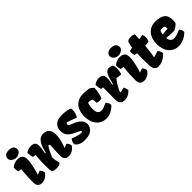

<svg xmlns="http://www.w3.org/2000/svg" viewBox="241 -2047 3308 3308"><g transform="rotate(-45 1895.0 -393.0)"><path d="M172.9 -611.3C231.9 -611.3 290.5 -649.9 290.5 -700.7C290.5 -752.9 260.7 -797.4 172.9 -797.4C85 -797.4 55.2 -752.9 55.2 -700.7C55.2 -662.6 106 -611.3 172.9 -611.3ZM76.2 -102.5C76.2 -13.7 126.5 9.8 181.2 9.8C285.2 9.8 341.3 -85.4 341.3 -85.4C337.4 -120.1 325.2 -146 298.8 -168.5L226.6 -142.1L225.6 -143.1C247.6 -192.9 289.6 -369.1 289.6 -452.1C289.6 -536.6 256.8 -578.6 163.6 -578.6C96.7 -578.6 39.6 -543.9 20.5 -520C20.5 -515.1 20 -510.7 20 -506.3C20 -478 22.9 -454.1 31.2 -421.4L92.3 -411.1C80.6 -304.2 76.2 -190.4 76.2 -102.5Z M437.5 -16.6C437.5 -16.6 453.1 9.8 534.7 9.8C590.3 9.8 627 -8.3 638.2 -29.3C624 -76.7 612.8 -139.2 612.8 -171.9C612.8 -176.8 613.3 -181.6 613.8 -185.1C627.9 -219.7 685.5 -338.9 710.9 -371.6C721.2 -371.1 731.9 -368.2 742.2 -356.9C737.3 -297.9 730.5 -168 730.5 -100.1C730.5 -13.2 781.2 9.8 835.4 9.8C939.5 9.8 996.6 -84.5 996.6 -84.5C992.7 -119.1 978.5 -148.9 952.1 -171.4L880.9 -142.1L879.9 -143.1C895.5 -189.5 939.5 -299.3 939.5 -411.1C939.5 -495.6 905.8 -578.6 793 -578.6C656.2 -578.6 618.7 -420.4 592.3 -315.4C591.3 -313 588.9 -312 586.4 -312C581.5 -312 575.7 -315.4 575.7 -318.8C575.7 -319.3 576.7 -328.1 589.4 -400.4C594.2 -428.7 597.7 -454.6 597.7 -477.1C597.7 -541 571.3 -578.6 489.3 -578.6C432.1 -578.6 380.4 -549.3 368.2 -538.6C368.2 -489.7 370.1 -462.4 384.8 -417.5L441.4 -410.2C429.7 -299.3 429.2 -269.5 429.2 -169.9C429.2 -72.3 437.5 -16.6 437.5 -16.6Z M1042 -69.3C1081.1 -4.9 1167.5 10.3 1215.8 10.3C1268.1 10.3 1306.6 5.4 1341.3 -7.3C1401.9 -29.8 1451.7 -83 1451.7 -159.7C1451.7 -215.3 1418 -259.3 1371.1 -291.5C1331.1 -318.8 1280.8 -336.4 1241.2 -353.5C1222.2 -361.8 1197.3 -371.1 1197.3 -394C1197.3 -410.2 1205.6 -423.3 1218.8 -426.8C1265.1 -417.5 1335.4 -382.3 1396 -362.8C1424.8 -391.1 1441.9 -458 1441.9 -509.8C1441.9 -522.9 1440.9 -535.2 1438.5 -545.4C1367.7 -578.6 1270.5 -578.6 1240.2 -578.6C1089.4 -578.6 1034.7 -497.6 1034.7 -396C1034.7 -244.6 1172.4 -214.8 1279.8 -156.2C1288.6 -151.4 1291 -145.5 1291 -140.1C1291 -134.3 1289.1 -127.9 1287.1 -125.5C1283.7 -124 1275.9 -123 1267.6 -123C1201.7 -123 1139.2 -148.9 1080.1 -172.4C1047.9 -131.3 1042.5 -105.5 1042 -69.3Z M1754.4 9.8C1871.6 9.8 1952.6 -74.7 1973.6 -99.1C1968.8 -147.9 1951.2 -172.4 1928.2 -195.3C1878.9 -173.8 1833 -148.4 1784.2 -148.4C1702.1 -148.4 1694.8 -226.1 1694.8 -276.9C1694.8 -324.2 1702.6 -376.5 1717.8 -408.2C1720.7 -408.7 1725.1 -409.2 1730.5 -409.2C1755.4 -409.2 1801.3 -402.8 1812 -390.6L1822.3 -300.3C1833 -293.9 1856 -290.5 1878.4 -290.5C1898.9 -290.5 1919.4 -293 1930.7 -298.8C1951.7 -322.3 1976.1 -455.1 1976.1 -507.8C1956.1 -534.7 1942.4 -542.5 1911.6 -564C1859.4 -574.7 1801.8 -578.6 1766.6 -578.6C1582 -578.6 1502.4 -446.8 1502.4 -283.7C1502.4 -121.6 1588.9 9.8 1754.4 9.8Z M2085 -103C2087.9 -14.2 2144 9.3 2198.7 9.3C2302.7 9.3 2360.8 -71.3 2360.8 -71.3C2358.4 -103 2349.6 -132.8 2333 -158.2L2238.3 -135.7L2238.8 -161.1C2264.2 -220.2 2316.9 -314 2361.3 -361.3L2463.9 -347.7C2478.5 -375.5 2488.3 -425.8 2488.3 -472.7C2488.3 -503.4 2483.9 -532.7 2474.6 -553.2C2458 -566.9 2423.8 -578.6 2390.6 -578.6C2345.7 -578.6 2303.7 -545.4 2275.9 -439.9L2246.6 -329.6L2229 -332.5C2238.8 -358.4 2252 -435.1 2252 -477.1C2252 -541 2221.7 -578.6 2141.6 -578.6C2086.9 -578.6 2037.6 -545.4 2025.4 -534.7C2024.9 -529.3 2024.9 -524.4 2024.9 -519C2024.9 -486.8 2029.3 -456.1 2042 -417.5L2086.9 -410.2C2086.9 -304.7 2084.5 -191.4 2084.5 -130.9C2084.5 -119.6 2084.5 -110.4 2085 -103Z M2664.1 -611.3C2723.1 -611.3 2781.7 -649.9 2781.7 -700.7C2781.7 -752.9 2752 -797.4 2664.1 -797.4C2576.2 -797.4 2546.4 -752.9 2546.4 -700.7C2546.4 -662.6 2597.2 -611.3 2664.1 -611.3ZM2567.4 -102.5C2567.4 -13.7 2617.7 9.8 2672.4 9.8C2776.4 9.8 2832.5 -85.4 2832.5 -85.4C2828.6 -120.1 2816.4 -146 2790 -168.5L2717.8 -142.1L2716.8 -143.1C2738.8 -192.9 2780.8 -369.1 2780.8 -452.1C2780.8 -536.6 2748 -578.6 2654.8 -578.6C2587.9 -578.6 2530.8 -543.9 2511.7 -520C2511.7 -515.1 2511.2 -510.7 2511.2 -506.3C2511.2 -478 2514.2 -454.1 2522.5 -421.4L2583.5 -411.1C2571.8 -304.2 2567.4 -190.4 2567.4 -102.5Z M2917 -108.9C2921.9 -14.6 2969.7 9.8 3020.5 9.8C3146 9.8 3233.9 -99.1 3233.9 -99.1C3229.5 -133.8 3217.3 -168.5 3190.4 -190.9L3075.7 -155.3L3074.7 -156.2C3081.1 -198.7 3099.6 -316.4 3107.4 -406.7C3150.4 -407.7 3181.6 -411.1 3195.8 -413.6C3203.1 -431.6 3218.8 -466.3 3218.8 -505.9C3218.8 -527.8 3213.9 -550.8 3200.7 -573.7L3114.7 -558.1C3116.7 -583.5 3118.2 -611.8 3118.2 -637.7C3118.2 -651.4 3117.7 -664.6 3116.7 -675.8C3096.7 -685.1 3068.4 -690.9 3039.6 -690.9C3007.8 -690.9 2976.1 -684.1 2954.6 -667.5C2940.9 -642.6 2927.7 -581.1 2924.8 -543L2854 -527.3C2854 -522.5 2851.6 -510.7 2851.6 -506.3C2851.6 -478 2854.5 -456.5 2862.8 -423.8L2916 -414.6C2914.1 -362.3 2913.6 -313.5 2913.6 -269.5C2913.6 -200.2 2915 -143.1 2917 -108.9Z M3518.6 9.8C3635.7 9.8 3731.4 -74.7 3752.4 -99.1C3747.6 -147.9 3735.8 -166.5 3712.9 -189.5C3668.5 -170.4 3607.4 -147.9 3564 -143.6C3559.1 -143.1 3554.2 -142.6 3549.8 -142.6C3480 -142.6 3460 -201.7 3456.1 -245.6C3488.8 -240.7 3546.9 -234.4 3603.5 -234.4C3618.2 -234.4 3632.3 -234.9 3646 -235.8C3692.4 -253.4 3742.7 -297.9 3753.4 -315.9C3756.8 -336.9 3758.8 -358.9 3758.8 -380.9C3758.8 -439.9 3744.1 -497.6 3702.1 -531.2C3654.8 -568.4 3583.5 -578.6 3530.8 -578.6C3346.2 -578.6 3266.6 -446.8 3266.6 -283.7C3266.6 -121.6 3353 9.8 3518.6 9.8ZM3457.5 -329.6C3460.4 -358.4 3467.8 -382.8 3478.5 -403.8C3482.4 -407.7 3502.9 -411.1 3521.5 -411.6C3544.4 -412.1 3570.8 -406.7 3581.1 -396L3587.9 -342.3Z"/></g></svg>

Font: Kavoon
Style: Regular
Weight: 400
Designer: Viktoriya Grabowska
Foundry: Viktoriya Grabowska
Version: Version 1.002